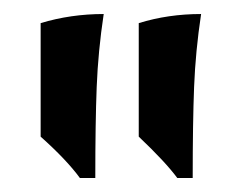

<svg xmlns="http://www.w3.org/2000/svg" viewBox="-20 -569 335 274"><path d="M38 -374V-536Q81 -549 128 -549Q120 -496 118 -445Q116 -394 116 -315H94Q75 -341 38 -374ZM178 -374V-536Q220 -549 267 -549Q259 -496 257 -445Q255 -394 255 -315H233Q216 -338 178 -374Z"/></svg>

Font: Mirza Medium
Style: Regular
Weight: 500
Designer: Arabic design by Kourosh Beigpour, Latin design by Eduardo Tunni, engineering by Lasse Fister
Version: Version 1.0010g